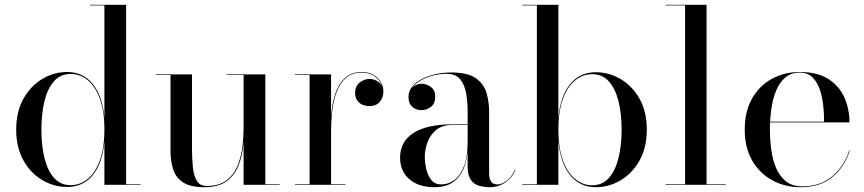

<svg xmlns="http://www.w3.org/2000/svg" viewBox="-20 -770 3602 800"><path d="M259.5 9Q205 9 156.5 -19.5Q108 -48 77.8 -101.5Q47.5 -155 47.5 -230Q47.5 -305 77.8 -358.8Q108 -412.5 156.5 -441.2Q205 -470 259.5 -470Q326.5 -470 366.8 -420Q407 -370 415 -279V-747.5H355V-750H505.5V-2.5H566V0H415V-181Q407 -90 366.8 -40.5Q326.5 9 259.5 9ZM274.5 1.5Q313.5 1.5 345.5 -24.5Q377.5 -50.5 396.2 -102Q415 -153.5 415 -230Q415 -306.5 396.2 -358.2Q377.5 -410 345.5 -436Q313.5 -462 274.5 -462Q232.5 -462 205.5 -432Q178.5 -402 165.5 -349.5Q152.5 -297 152.5 -230Q152.5 -163 165.5 -110.8Q178.5 -58.5 205.5 -28.5Q232.5 1.5 274.5 1.5Z M832 10Q773.5 10 743.2 -9.8Q713 -29.5 701.8 -63.5Q690.5 -97.5 690.5 -141V-457.5H629.5V-460H780V-152Q780 -110 783.5 -74.2Q787 -38.5 800 -16.8Q813 5 841 5Q894 5 925 -19.8Q956 -44.5 971 -82.5Q986 -120.5 990.5 -162Q995 -203.5 995 -237L997.5 -242Q997.5 -206.5 993.5 -163.2Q989.5 -120 974 -80.5Q958.5 -41 925 -15.5Q891.5 10 832 10ZM995 0V-457.5H925V-460H1085.5V-2.5H1145.5V0Z M1357 -222.5Q1357 -269.5 1362.5 -313.5Q1368 -357.5 1382.2 -393Q1396.5 -428.5 1422.2 -449.2Q1448 -470 1487 -470Q1515 -470 1535.2 -458.8Q1555.5 -447.5 1566.5 -429Q1577.5 -410.5 1577.5 -388.5Q1577.5 -363 1562.2 -345.5Q1547 -328 1519.5 -328Q1491 -328 1475.2 -343.5Q1459.5 -359 1459.5 -381.5Q1459.5 -411 1478.5 -426Q1497.5 -441 1519 -441Q1535.5 -441 1548.8 -433.8Q1562 -426.5 1569.5 -414.8Q1577 -403 1577 -388.5H1575Q1575 -410 1564.2 -427.8Q1553.5 -445.5 1534 -456.5Q1514.5 -467.5 1487 -467.5Q1448 -467.5 1423 -446.5Q1398 -425.5 1384 -390.2Q1370 -355 1364.8 -311.2Q1359.5 -267.5 1359.5 -222.5ZM1359.5 -460V-2.5H1419.5V0H1209V-2.5H1270V-457.5H1209V-460Z M2020 10Q1996.5 10 1975.5 3.8Q1954.5 -2.5 1941.5 -21Q1928.5 -39.5 1928.5 -75V-304.5Q1928.5 -340.5 1923 -377Q1917.5 -413.5 1898.8 -438Q1880 -462.5 1840 -462.5Q1812.5 -462.5 1785 -455.5Q1757.5 -448.5 1735 -436Q1712.5 -423.5 1698.8 -405.8Q1685 -388 1685 -366H1683Q1683 -391.5 1699.8 -406.2Q1716.5 -421 1736.5 -421Q1758 -421 1775.8 -407.2Q1793.5 -393.5 1793.5 -368Q1793.5 -338 1775.2 -324.5Q1757 -311 1736.5 -311Q1713.5 -311 1697.8 -325Q1682 -339 1682 -366Q1682 -389.5 1696.8 -408.2Q1711.5 -427 1736.8 -440.2Q1762 -453.5 1794 -460.8Q1826 -468 1860 -468Q1929 -468 1962.8 -444Q1996.5 -420 2007.2 -382.5Q2018 -345 2018 -304.5V-46Q2018 -28 2025.2 -14.8Q2032.5 -1.5 2054 -1.5Q2071.5 -1.5 2092.5 -18.2Q2113.5 -35 2125.5 -63.5L2127.5 -61.5Q2114.5 -30 2085.8 -10Q2057 10 2020 10ZM1789.5 10Q1724.5 10 1685.8 -23.2Q1647 -56.5 1647 -113.5Q1647 -180.5 1703.2 -216.2Q1759.5 -252 1866 -252H1975V-249.5H1866Q1822 -249.5 1796.8 -228Q1771.5 -206.5 1760.8 -176Q1750 -145.5 1750 -118Q1750 -93 1756 -66Q1762 -39 1777 -20.2Q1792 -1.5 1818 -1.5Q1848 -1.5 1873 -19.8Q1898 -38 1913.2 -77.5Q1928.5 -117 1928.5 -180.5H1930.5Q1930.5 -123.5 1916.5 -80.5Q1902.5 -37.5 1871.5 -13.8Q1840.5 10 1789.5 10Z M2463 10Q2396 10 2355.5 -40.2Q2315 -90.5 2306.5 -181.5V0H2156V-2.5H2217V-747.5H2156V-750H2306.5V-278.5Q2315 -370 2355.5 -419.5Q2396 -469 2463 -469Q2517.5 -469 2566 -440.5Q2614.5 -412 2644.8 -358.5Q2675 -305 2675 -230Q2675 -155 2644.8 -101.2Q2614.5 -47.5 2566 -18.8Q2517.5 10 2463 10ZM2447.5 2Q2489.5 2 2516.5 -28Q2543.5 -58 2556.8 -110.5Q2570 -163 2570 -230Q2570 -297 2556.8 -349.2Q2543.5 -401.5 2516.5 -431.2Q2489.5 -461 2447.5 -461Q2408.5 -461 2376.5 -435.2Q2344.5 -409.5 2325.5 -358Q2306.5 -306.5 2306.5 -230Q2306.5 -153.5 2325.5 -101.8Q2344.5 -50 2376.5 -24Q2408.5 2 2447.5 2Z M2924 -750V-2.5H3004V0H2753.5V-2.5H2834.5V-747.5H2753.5V-750Z M3316 10Q3250.5 10 3197.8 -18.8Q3145 -47.5 3114 -101.2Q3083 -155 3083 -230Q3083 -305 3113.2 -358.8Q3143.5 -412.5 3195.5 -441.2Q3247.5 -470 3313 -470Q3387 -470 3432.5 -440.2Q3478 -410.5 3498.8 -362.5Q3519.5 -314.5 3519.5 -260H3150V-263H3413.5Q3414 -292 3410.5 -327Q3407 -362 3396.8 -394Q3386.5 -426 3366.2 -446.8Q3346 -467.5 3313 -467.5Q3276 -467.5 3251.8 -446.8Q3227.5 -426 3213.5 -391.5Q3199.5 -357 3193.8 -315Q3188 -273 3188 -230Q3188 -187.5 3193.8 -145.2Q3199.5 -103 3214.2 -69Q3229 -35 3255.2 -14.2Q3281.5 6.5 3322.5 6.5Q3400 6.5 3449.8 -37.2Q3499.5 -81 3518 -142.5H3520.5Q3501 -77.5 3450.2 -33.8Q3399.5 10 3316 10Z"/></svg>

Font: Bodoni Moda 72pt
Style: Regular
Weight: 400
Designer: Owen Earl
Foundry: indestructible type
Version: Version 2.005